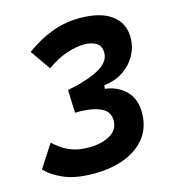

<svg xmlns="http://www.w3.org/2000/svg" viewBox="-107 -791 800 889"><g transform="rotate(-15 293.0 -346.5)"><path d="M234.9 9.8Q147.5 9.8 92 -14.2Q36.6 -38.1 6.3 -71.3L77.1 -180.7Q89.4 -169.4 110.1 -153.6Q130.9 -137.7 163.6 -125.5Q196.3 -113.3 244.1 -113.3Q304.7 -113.3 345.2 -136.7Q385.7 -160.2 385.7 -204.6Q385.7 -245.1 350.1 -264.2Q314.5 -283.2 254.4 -285.2Q244.6 -285.6 237.3 -285.4Q230 -285.2 225.6 -285.2Q223.1 -285.2 222.2 -285.2L219.7 -353.5L218.3 -395.5Q229.5 -397.9 244.6 -400.9Q259.8 -403.8 285.2 -411.1Q356 -431.2 390.9 -457.8Q425.8 -484.4 424.8 -521Q424.3 -553.2 400.9 -566.7Q377.4 -580.1 345.7 -580.1Q306.6 -580.1 258.5 -564Q210.4 -547.9 164.1 -513.7L96.7 -610.4Q157.2 -654.8 220.9 -679Q284.7 -703.1 356.9 -703.1Q454.6 -703.1 507.8 -664.1Q561 -625 561 -555.2Q561 -511.2 539.8 -471.9Q518.6 -432.6 479.5 -406Q440.4 -379.4 385.7 -373L384.3 -356.4Q444.3 -349.6 484.4 -309.3Q524.4 -269 521.5 -195.8Q519 -131.3 482.7 -85.4Q446.3 -39.6 382.8 -14.9Q319.3 9.8 234.9 9.8Z"/></g></svg>

Font: Cascadia Mono
Style: Bold Italic
Weight: 700
Italic angle: -10°
Monospace: yes
Designer: Aaron Bell
Foundry: Saja Typeworks
Version: Version 2404.023; ttfautohint (v1.8.4)